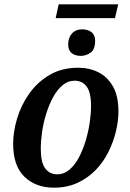

<svg xmlns="http://www.w3.org/2000/svg" viewBox="-20 -860 602 890"><path d="M238 -776 252 -840H528L513 -776ZM355 -601Q328 -601 312 -614Q296 -627 296 -654Q296 -685 313.5 -704.5Q331 -724 361 -724Q387 -724 404 -711Q421 -698 421 -671Q421 -631 400 -616Q379 -601 355 -601ZM230 10Q146 10 93.5 -40.5Q41 -91 41 -193Q41 -250 59.5 -311.5Q78 -373 115.5 -426Q153 -479 209.5 -512.5Q266 -546 343 -546Q394 -546 436 -525Q478 -504 503.5 -459.5Q529 -415 529 -343Q529 -300 517.5 -251.5Q506 -203 483 -156.5Q460 -110 424 -72.5Q388 -35 339.5 -12.5Q291 10 230 10ZM245 -52Q277 -52 302.5 -74Q328 -96 346.5 -131.5Q365 -167 377.5 -209Q390 -251 396 -293Q402 -335 402 -369Q402 -432 381.5 -459Q361 -486 326 -486Q295 -486 270 -465Q245 -444 226 -409Q207 -374 194 -332Q181 -290 175 -248Q169 -206 169 -171Q169 -107 189.5 -79.5Q210 -52 245 -52Z"/></svg>

Font: Noto Serif SemiCondensed SemiBold
Style: Italic
Weight: 600
Width: 4
Italic angle: -12°
Designer: Monotype Design Team
Foundry: Monotype Imaging Inc.
Version: Version 2.014; ttfautohint (v1.8.4.7-5d5b)